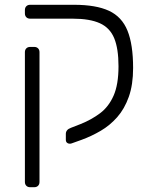

<svg xmlns="http://www.w3.org/2000/svg" viewBox="-20 -591 650 802"><path d="M106 191Q96 191 90 185Q84 179 84 169V-373Q84 -383 90 -389Q96 -395 106 -395H123Q133 -395 139 -389Q145 -383 145 -373V169Q145 179 139 185Q133 191 123 191ZM279 8Q270 11 262.5 7Q255 3 255 -7V-32Q255 -40 260 -46.5Q265 -53 276 -57L317 -73Q362 -91 398 -118Q434 -145 454.5 -191.5Q475 -238 475 -314Q475 -388 457 -431.5Q439 -475 397 -494Q355 -513 284 -513H106Q96 -513 90 -519Q84 -525 84 -535V-549Q84 -559 90 -565Q96 -571 106 -571H289Q381 -571 435 -546Q489 -521 512.5 -463Q536 -405 536 -307Q536 -237 518 -186.5Q500 -136 469.5 -101.5Q439 -67 400.5 -44.5Q362 -22 321 -7Z"/></svg>

Font: Rubik Light
Style: Regular
Weight: 300
Designer: Hubert and Fischer
Foundry: Hubert and Fischer
Version: Version 2.300;gftools[0.9.30]